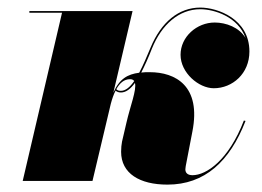

<svg xmlns="http://www.w3.org/2000/svg" viewBox="-20 -490 710 520"><path d="M148 -455.5 41.5 0H230.5L280 -208.5C283.5 -221.5 287.5 -234 293 -244.5C296 -242 300.5 -239.5 307.5 -239.5C321 -239.5 333.5 -249 345.5 -265.5C350.5 -246.5 332.5 -202 322.5 -158L310.5 -106.5C309 -99.5 308 -88.5 308 -79C308 -20 358.5 10 433.5 10C534 10 602 -52 645 -162.5L640.5 -163.5C599 -55.5 538.5 -15.5 501.5 -15.5C489 -15.5 482 -21 482 -31.5C482 -33.5 482.5 -38 483 -40L501 -133.5C525.5 -257.5 455 -294.5 385.5 -294.5C377 -294.5 369.5 -294.5 362.5 -293.5C372 -312 382 -334 391.5 -358.5C417.5 -423 464.5 -465 522.5 -465C559.5 -465 625 -445 645 -387C628 -416 592 -429 561.5 -429C513 -429 469 -390.5 469 -341.5C469 -293 518 -251 559 -251C609.5 -251 655.5 -290.5 655.5 -350.5C655.5 -439 569 -469.5 522.5 -469.5C464 -469.5 416.5 -430 388 -361.5C377.5 -336.5 367.5 -312.5 357 -293C325.5 -289 303.5 -276.5 287 -239L339 -460H59.5V-455.5ZM332 -275.5C337.5 -275.5 341 -274 343.5 -270.5C332 -254 320 -244 307.5 -244C300.5 -244 298 -245.5 295 -248.5C304 -264.5 315.5 -275.5 332 -275.5Z"/></svg>

Font: Bodoni* 36pt Fatface
Style: Italic
Weight: 900
Italic angle: -13°
Version: Version 2.3